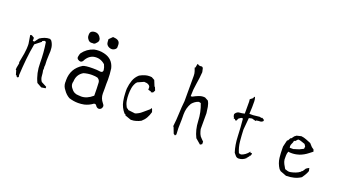

<svg xmlns="http://www.w3.org/2000/svg" viewBox="-55 -1209 3125 1743"><g transform="rotate(20 1507.5 -337.5)"><path d="M328.6 -306.2Q332.5 -343.8 327.9 -376Q323.2 -408.2 304.2 -435.5L289.6 -445.8Q261.7 -445.8 238.8 -437.5Q215.3 -428.7 193.4 -414.6L163.6 -374.5H161.1H147.9V-404.8L122.1 -420.4L107.4 -418L120.6 -336.9Q121.1 -327.1 121.1 -321Q121.1 -314.9 120.8 -307.6Q120.6 -300.3 120.1 -288.6Q118.7 -264.6 114.7 -241.2Q106.9 -195.8 98.1 -151.4L101.1 -140.6L92.3 -94.2V-74.7H97.2L109.9 -30.8L120.6 -27.8V-19.5L128.4 -15.6L140.6 -22.9L137.2 -41.5Q141.1 -119.6 148.9 -196.8Q156.7 -273.9 170.9 -350.1L229 -395.5V-403.3L248.5 -412.1L262.7 -407.7Q278.8 -309.1 278.8 -209.7Q278.8 -110.4 317.9 -30.3L364.3 -4.4L404.8 -10.7V-24.9L352.5 -52.2Q335.4 -75.7 334 -104Q332.5 -132.3 326.7 -157.2L328.6 -171.9L326.7 -189.5L328.6 -207L326.7 -252.9Z M820.8 -657.2Q805.2 -640.1 788.1 -624.5Q789.6 -613.3 789.6 -602.5Q789.6 -569.3 819.3 -555.7Q832.5 -549.8 844.7 -549.8Q863.8 -549.8 879.9 -564Q890.1 -572.8 890.1 -585Q890.1 -588.4 889.2 -592.8Q889.6 -598.6 889.6 -603.5Q889.6 -627.4 877.2 -639.6Q864.7 -651.9 841.3 -654.8Q830.6 -655.8 820.8 -657.2ZM632.8 -641.1Q622.1 -637.7 616 -631.6Q609.9 -625.5 607.9 -618.7Q606 -611.8 606 -606.7Q606 -601.6 606 -598.6Q606 -595.7 606 -593.3Q606 -575.7 617.7 -561Q630.9 -540.5 652.8 -540.5Q656.7 -540.5 662.1 -541.5Q666.5 -541 668.9 -541Q671.4 -541 673.1 -541Q674.8 -541 677 -541.5Q679.2 -542 681.4 -543Q683.6 -543.9 685.5 -544.9Q692.4 -548.8 697.8 -556.6Q713.9 -571.3 713.9 -587.4Q713.9 -603 700.7 -620.1Q682.6 -644 653.8 -644Q644 -644 632.8 -641.1ZM908.7 -144 909.2 -192.9Q909.2 -215.3 908.7 -237.3Q909.7 -257.3 909.7 -277.3Q909.7 -331.5 901.9 -384.8Q891.6 -427.2 864.7 -453.9Q837.9 -480.5 793 -490.7Q768.6 -496.6 744.6 -496.6Q720.7 -496.6 697.3 -491.7Q632.8 -471.7 592.8 -416.5Q585.4 -400.9 583.5 -384.8Q582 -379.9 582 -375.5Q582 -364.7 591.3 -356.9Q606.4 -346.7 617.2 -346.7Q636.2 -346.7 647.5 -375Q682.6 -431.2 742.2 -431.2Q757.8 -431.2 770.5 -428.2Q802.7 -419.9 827.6 -397Q841.3 -369.1 843.3 -346.2Q843.3 -344.7 843.3 -342Q843.3 -339.4 842.3 -335.4Q841.3 -331.5 837.9 -328.1Q832.5 -322.8 821.3 -322.8Q817.4 -322.8 811.5 -323.5Q805.7 -324.2 798.1 -325.2Q790.5 -326.2 782.2 -326.7Q766.1 -327.6 747.1 -327.6Q709.5 -327.6 685.5 -324.7Q661.6 -321.8 649.4 -315.4Q553.7 -256.8 553.7 -144Q553.7 -137.7 554.2 -130.9V-130.4Q553.7 -126.5 553.7 -123Q553.7 -84.5 579.6 -54.2Q602.5 -20 637.7 0Q682.1 14.2 726.6 14.2Q755.4 14.2 784.2 8.3Q828.1 -2 864.3 -29.3Q868.7 -30.8 872.6 -30.8Q884.3 -30.8 891.6 -17.1Q901.9 -2.4 918.9 -0.5Q932.6 -0.5 941.9 -9.8Q952.1 -22.5 952.1 -34.2Q952.1 -47.9 939 -61.5Q939 -61.5 939 -61.5Q908.7 -97.7 908.7 -144ZM731.9 -50.8Q721.7 -50.8 711.9 -52.2Q709.5 -52.2 707.5 -52.2Q660.6 -52.2 635.3 -89.8Q617.2 -110.4 617.2 -134.3Q617.2 -145 620.6 -155.8Q623 -223.6 679.7 -256.8Q718.8 -268.6 759.3 -268.6Q792.5 -268.6 813.5 -262.7Q837.4 -248.5 838.9 -224.1Q842.3 -171.4 842.3 -100.6V-98.6L840.8 -97.2Q787.6 -50.8 731.9 -50.8Z M1232.4 -6.3Q1256.3 -6.3 1279.5 -13.4Q1302.7 -20.5 1322.8 -31.2Q1347.2 -51.8 1362.3 -78.1Q1377.4 -104.5 1386.2 -137.7L1377.9 -162.1L1370.6 -171.4V-171.9L1362.8 -157.2Q1334 -134.3 1307.1 -109.9Q1279.8 -85 1244.6 -73.7L1174.3 -82V-88.4L1161.6 -92.3V-97.2H1156.7Q1140.1 -126.5 1135.3 -155.8Q1130.4 -185.1 1130.4 -216.8Q1130.4 -248.5 1135.3 -277.8Q1140.1 -308.1 1158.2 -336.4L1159.7 -338.4H1163.6V-340.8V-343.8L1225.6 -371.6H1226.6Q1240.7 -371.6 1251.2 -369.4Q1261.7 -367.2 1272.9 -359.4L1277.8 -355Q1284.7 -348.6 1284.7 -338.4V-316.9L1312.5 -310.1L1314 -303.2L1334 -308.6L1345.7 -330.6L1333.5 -360.4L1327.6 -364.3L1305.2 -418.9L1275.9 -435.1Q1265.6 -436.5 1257.8 -436.5Q1234.9 -436.5 1218.3 -432.1Q1187.5 -423.8 1161.6 -408.7Q1128.9 -379.9 1115.5 -341.8Q1102.1 -303.7 1098.1 -261.2Q1097.7 -251.5 1097.7 -241Q1097.7 -230.5 1098.6 -214.8Q1099.6 -178.7 1106.9 -140.6Q1117.2 -84.5 1156.7 -39.1L1165.5 -37.1L1169.4 -26.9L1227.5 -6.3Z M1653.3 -680.2Q1640.6 -680.2 1630.4 -689H1624.5L1618.2 -653.3L1611.8 -649.9Q1617.2 -634.3 1623.3 -616.9Q1629.4 -599.6 1629.4 -576.2V-332.5Q1622.6 -271 1620.6 -210Q1618.7 -148.4 1610.8 -85.4V-82L1615.7 -79.1L1638.2 -20.5L1654.3 -9.8L1663.6 -22.9L1660.6 -83Q1662.6 -124 1662.6 -167L1662.1 -215.8Q1662.1 -278.8 1691.9 -328.6Q1705.1 -344.2 1720.7 -355Q1736.3 -366.2 1754.9 -370.6L1773.9 -366.2Q1804.2 -290 1807.6 -205.3Q1811 -120.6 1845.2 -52.7L1896 -9.3L1913.6 -20V-43.9L1892.6 -64.9Q1875 -80.6 1866.9 -101.1Q1858.9 -121.6 1854 -144V-296.9Q1851.1 -325.7 1845.7 -356Q1840.8 -385.7 1826.2 -409.7L1793.5 -427.2Q1786.1 -428.2 1781 -428.2Q1775.9 -428.2 1769.8 -428Q1763.7 -427.7 1754.4 -425.8Q1745.1 -423.8 1733.4 -419.4Q1708 -409.2 1679.7 -394H1666.5V-398.4Q1666.5 -460.4 1676.8 -518.3Q1687 -576.2 1690.9 -634.3L1683.1 -669.4Q1677.2 -681.6 1667 -681.6Q1665 -681.6 1661.4 -680.9Q1657.7 -680.2 1653.3 -680.2Z M2336.4 -39.1V-46.4H2342.8L2344.7 -53.7L2352.5 -59.1L2355 -69.8H2360.4L2366.7 -84V-97.2H2350.6L2349.1 -106.9Q2333 -85 2314.9 -71.8Q2296.9 -58.6 2276.4 -52.2L2254.9 -56.6Q2232.9 -106.4 2227.5 -162.8Q2222.2 -219.2 2220.2 -273.4Q2220.2 -273.9 2230.5 -387.2L2260.3 -394Q2267.6 -391.1 2271 -390.1Q2275.4 -389.2 2277.8 -389.2Q2286.1 -388.2 2294.4 -382.3L2300.3 -389.6Q2319.8 -394 2338.4 -394Q2353.5 -394 2366.2 -409.2L2363.3 -419.9L2343.8 -431.6L2336.4 -427.7L2319.8 -432.1L2257.8 -425.3H2222.2L2225.1 -491.2V-546.9Q2225.1 -569.3 2216.8 -588.4L2209.5 -583L2205.1 -570.3L2179.7 -550.8L2182.1 -527.3V-412.6Q2154.8 -405.8 2132.3 -404.8Q2112.8 -403.8 2096.7 -383.3L2092.3 -373.5L2096.2 -352.1H2100.1L2103 -336.4H2110.4Q2114.3 -336.4 2116.5 -334Q2118.7 -331.5 2119.6 -327.6L2127.4 -325.7L2132.3 -327.6L2143.1 -350.6L2165.5 -365.7H2181.6Q2189.9 -282.7 2192.9 -198.2Q2195.8 -115.7 2217.8 -47.9Q2228 -34.7 2234.1 -28.1Q2240.2 -21.5 2240.7 -20.5Q2250.5 -11.2 2263.7 -10.3Q2285.2 -10.3 2302.2 -17.1Q2319.3 -23.9 2336.4 -39.1Z M2853 -101.1H2846.7L2843.3 -92.8Q2821.3 -76.2 2800.3 -68.8Q2779.3 -61 2756.8 -56.2Q2747.6 -54.2 2739.7 -54.2Q2731.9 -54.2 2726.1 -56.2Q2714.4 -60.1 2699.2 -64.5Q2686.5 -85 2676.5 -104.2Q2666.5 -123.5 2663.6 -145V-145.5V-184.1Q2663.6 -204.1 2670.9 -220.7L2672.4 -223.6L2685.1 -221.2Q2693.4 -220.7 2700.2 -220.7Q2707 -220.7 2713.4 -220.9Q2719.7 -221.2 2726.3 -221.9Q2732.9 -222.7 2739.3 -223.6Q2745.6 -224.6 2752 -226.1Q2764.2 -228.5 2775.9 -232.4Q2817.4 -247.1 2853.5 -275.9L2886.2 -301.3L2879.9 -320.3L2858.4 -335.4L2831.5 -365.2Q2807.6 -374 2784.7 -383.8Q2761.7 -393.1 2735.8 -396L2692.4 -385.7L2674.3 -372.1L2657.2 -348.1L2647.5 -344.2L2633.3 -316.9H2630.9H2626.5L2610.8 -251.5Q2610.8 -243.7 2610.8 -235.8Q2610.8 -187 2615.7 -143.1Q2621.6 -92.8 2650.9 -47.9L2666.5 -33.2L2726.6 -10.3Q2765.6 -10.3 2801.8 -19.5Q2837.4 -28.3 2867.2 -48.3Q2890.6 -81.5 2899.4 -101.1Q2903.8 -110.8 2907.7 -121.6L2901.4 -149.9L2886.2 -141.6L2873.5 -132.8L2864.7 -118.7ZM2705.6 -261.2H2671.4Q2669.4 -270.5 2669.4 -276.4Q2669.4 -289.1 2675.8 -300.8Q2684.1 -315.9 2686 -330.6L2686.5 -334.5H2696.3L2717.8 -357.9H2719.7Q2736.3 -357.9 2751.7 -351.6Q2767.1 -345.2 2786.1 -339.8L2799.3 -319.3L2796.9 -296.9L2757.3 -277.3Z"/></g></svg>

Font: Bakudai
Style: Light
Weight: 300
Version: Version 1.48